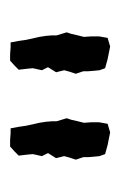

<svg xmlns="http://www.w3.org/2000/svg" viewBox="51 -788 238 380"><g transform="rotate(90 170.0 -598.0)"><path d="M74 -500H64L61 -516L59 -530L56 -544L53 -557L51 -570L50 -582V-591L44 -611L47 -620L50 -633L53 -645L52 -660V-675L55 -692L72 -697L97 -692L115 -687L119 -676L120 -666L121 -654V-644L126 -629L122 -617L119 -606L123 -590L113 -574L119 -562L115 -544L116 -533L118 -516L110 -508L100 -499H87ZM244 -500H234L231 -516L229 -530L226 -544L223 -557L221 -570L220 -582V-591L214 -611L217 -620L220 -633L223 -645L222 -660V-675L225 -692L242 -697L267 -692L285 -687L289 -676L290 -666L291 -654V-644L296 -629L292 -617L289 -606L293 -590L283 -574L289 -562L285 -544L286 -533L288 -516L280 -508L270 -499H257Z"/></g></svg>

Font: Winky Rough Light
Style: Regular
Weight: 300
Designer: Simon Atzbach
Foundry: typofactur
Version: Version 1.206; ttfautohint (v1.8.4.7-5d5b)